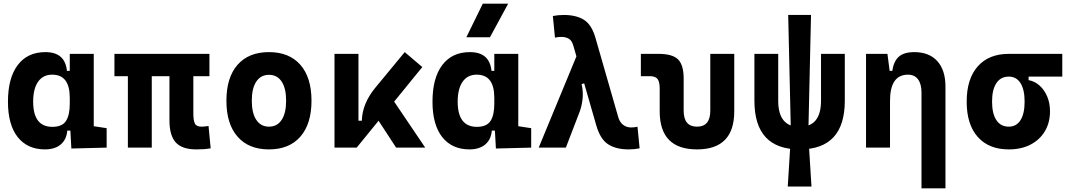

<svg xmlns="http://www.w3.org/2000/svg" viewBox="-20 -815 5899 1060"><path d="M228.5 9.8Q131.3 9.8 77.6 -58.3Q23.9 -126.5 23.9 -253.9Q23.9 -384.3 77.9 -455.8Q131.8 -527.3 230.5 -527.3Q284.7 -527.3 314.5 -501.7Q344.2 -476.1 349.6 -423.8H395.5L365.2 -274.9Q365.2 -338.9 341.1 -370.8Q316.9 -402.8 268.1 -402.8Q217.8 -402.8 190.4 -364Q163.1 -325.2 163.1 -253.9Q163.1 -114.7 269 -114.7Q322.8 -114.7 344 -146.7Q365.2 -178.7 365.2 -242.7V-267.1L400.4 -93.8H351.6Q348.6 -59.6 332.5 -36.4Q316.4 -13.2 290 -1.7Q263.7 9.8 228.5 9.8ZM374 4.9 365.2 -151.9V-254.4H497.6V-118.2L568.8 -107.4V0ZM365.2 -211.4V-517.6H497.6V-212.4Z M1063.5 9.8Q985.2 9.8 950.4 -28.6Q915.5 -66.9 915.5 -151.4V-517.6H1047.4V-189Q1047.4 -150.4 1055.8 -133.1Q1064.3 -115.7 1092.8 -115.7Q1101.1 -115.7 1110.2 -116.7Q1119.4 -117.7 1131.3 -119.6L1143.1 3.9Q1122.6 7.3 1106 8.5Q1089.4 9.8 1063.5 9.8ZM686 0V-517.6H817.9V0ZM611.8 -394.5V-517.6H1136.2V-394.5Z M1464.8 9.8Q1353 9.8 1291.5 -60.5Q1230 -130.9 1230 -258.8Q1230 -387.2 1291.5 -457.3Q1353 -527.3 1464.8 -527.3Q1576.7 -527.3 1638.2 -457.3Q1699.7 -387.2 1699.7 -258.8Q1699.7 -130.9 1638.2 -60.5Q1576.7 9.8 1464.8 9.8ZM1465.1 -115.7Q1510.3 -115.7 1534.9 -153.1Q1559.6 -190.5 1559.6 -258.9Q1559.6 -327.6 1534.9 -364.7Q1510.3 -401.9 1464.8 -401.9Q1419.9 -401.9 1395 -364.7Q1370.1 -327.5 1370.1 -258.8Q1370.1 -190.4 1395 -153.1Q1419.9 -115.7 1465.1 -115.7Z M1949.2 0 1930.7 -148.4H1977.5Q1979 -197.3 1998 -242.9Q2017.1 -288.6 2052.7 -331.5L2214.4 -527.3L2311.5 -444.8ZM1826.7 0V-517.6H1959V-52.2L1949.2 0ZM2167 0 2017.6 -228.5 2127 -296.9 2327.6 0Z M2572.3 9.8Q2475.1 9.8 2421.4 -58.3Q2367.7 -126.5 2367.7 -253.9Q2367.7 -384.3 2421.6 -455.8Q2475.6 -527.3 2574.2 -527.3Q2628.4 -527.3 2658.2 -501.7Q2688 -476.1 2693.4 -423.8H2739.3L2709 -274.9Q2709 -338.9 2684.8 -370.8Q2660.6 -402.8 2611.8 -402.8Q2561.5 -402.8 2534.2 -364Q2506.8 -325.2 2506.8 -253.9Q2506.8 -114.7 2612.8 -114.7Q2666.5 -114.7 2687.7 -146.7Q2709 -178.7 2709 -242.7V-267.1L2744.1 -93.8H2695.3Q2692.4 -59.6 2676.3 -36.4Q2660.2 -13.2 2633.8 -1.7Q2607.4 9.8 2572.3 9.8ZM2717.8 4.9 2709 -151.9V-254.4H2841.3V-118.2L2912.6 -107.4V0ZM2709 -211.4V-517.6H2841.3V-212.4ZM2554.7 -609.4 2645.5 -794.9H2785.6L2685.1 -609.4Z M3451.2 9.8Q3381.3 9.8 3337.6 -18.3Q3293.9 -46.4 3272 -122.6L3146 -560.5Q3137.7 -590.8 3120.6 -601.1Q3103.5 -611.3 3078.6 -611.3Q3063.5 -611.3 3043.9 -607.4L3032.2 -726.6Q3061 -732.4 3092.3 -732.4Q3161.1 -732.4 3203.9 -705.6Q3246.6 -678.7 3267.6 -605.5L3392.6 -170.4Q3400.9 -140.6 3419.7 -126Q3438.5 -111.3 3464.8 -111.3Q3480 -111.3 3499.5 -115.2L3511.2 3.9Q3482.4 9.8 3451.2 9.8ZM2954.1 0 3166 -512.7 3256.8 -370.6 3190.9 -350.6Q3200.7 -308.6 3196.3 -268.3Q3191.9 -228 3178.7 -194.3L3104 0Z M3828.1 9.8Q3622.1 9.8 3622.1 -200.2V-326.2Q3622.1 -363.8 3609.9 -379.2Q3597.7 -394.5 3567.4 -394.5H3518.1V-517.6H3615.7Q3692.4 -517.6 3723.4 -487.1Q3754.4 -456.5 3754.4 -380.9V-204.1Q3754.4 -115.7 3828.1 -115.7Q3901.4 -115.7 3901.4 -204.1V-517.6H4033.7V-200.2Q4033.7 9.8 3828.1 9.8Z M4394.5 9.8Q4145 9.8 4145 -258.8V-517.6H4276.4V-258.8Q4276.4 -114.7 4394.5 -114.7Q4512.7 -114.7 4512.7 -258.8V-517.6H4644V-258.8Q4644 9.8 4394.5 9.8ZM4329.1 214.8 4346.7 -68.8 4331.5 -732.4H4457.5L4442.4 -68.8L4460 214.8Z M5067.4 224.6V-304.2Q5067.4 -351.6 5048.1 -377.2Q5028.8 -402.8 4993 -402.8Q4893.6 -402.8 4893.6 -258.3L4863.3 -423.8H4906.2Q4913.6 -476.1 4941.9 -501.7Q4970.2 -527.3 5027.8 -527.3Q5109.9 -527.3 5154.8 -477.5Q5199.7 -427.7 5199.7 -336.9V224.6ZM4761.2 0V-517.6H4879.4L4893.6 -408.2V0Z M5549.3 9.8Q5439 9.8 5377.9 -59.1Q5316.9 -127.9 5316.9 -253.9Q5316.9 -379.4 5377.9 -448.5Q5439 -517.6 5549.3 -517.6L5658.7 -486.8V-372.6Q5692.4 -366.7 5719.2 -342.8Q5746.1 -318.8 5761.5 -282Q5776.9 -245.1 5776.9 -201.2Q5776.9 -137.7 5748.5 -90.3Q5720.2 -43 5669.2 -16.6Q5618.2 9.8 5549.3 9.8ZM5549.3 -115.7Q5591.3 -115.7 5614 -151.6Q5636.7 -187.5 5636.7 -253.9Q5636.7 -320.3 5614 -356.2Q5591.3 -392.1 5549.3 -392.1Q5504.9 -392.1 5481 -356.2Q5457 -320.3 5457 -253.9Q5457 -187.5 5481 -151.6Q5504.9 -115.7 5549.3 -115.7ZM5549.3 -392.1V-517.6H5844.7V-392.1Z"/></svg>

Font: Cascadia Mono
Style: Regular
Weight: 400
Monospace: yes
Designer: Aaron Bell
Foundry: Saja Typeworks
Version: Version 2102.003